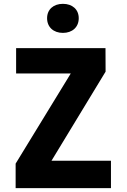

<svg xmlns="http://www.w3.org/2000/svg" viewBox="-20 -981 660 1001"><path d="M64 -730V-598H349L61.5 -128V0H558.5V-143H248.5L530.5 -607.5L530 -730ZM308 -809.5C357 -809.5 390.5 -839.5 390.5 -886C390.5 -932 357 -961 308 -961C259 -961 225.5 -932 225.5 -886C225.5 -839.5 259 -809.5 308 -809.5Z"/></svg>

Font: Monaspace Neon ExtraBold
Style: Regular
Weight: 800
Designer: Riley Cran & the Lettermatic Team
Foundry: Lettermatic
Version: Version 1.200 (Monaspace Neon)